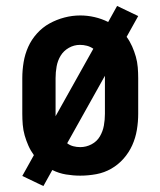

<svg xmlns="http://www.w3.org/2000/svg" viewBox="-20 -583 540 646"><path d="M126 43 55 9 94 -61Q83 -76 75.5 -93Q68 -110 63 -127.5Q58 -145 56.5 -163.5Q55 -182 55 -200V-320Q55 -347 59.5 -374Q64 -401 75 -425.5Q86 -450 104.5 -470.5Q123 -491 146.5 -504Q170 -517 196.5 -524Q223 -531 250 -531Q274 -531 298 -525.5Q322 -520 344 -509L374 -563L445 -529L406 -459Q417 -444 424.5 -427Q432 -410 437 -392.5Q442 -375 443.5 -356.5Q445 -338 445 -320V-200Q445 -173 440.5 -146Q436 -119 425 -94.5Q414 -70 396 -49.5Q378 -29 354.5 -15.5Q331 -2 304 3Q277 8 250 8Q226 8 202 4Q178 0 156 -11ZM167 -192 294 -419Q284 -426 272.5 -429Q261 -432 249 -432Q229 -432 211.5 -422Q194 -412 184 -395.5Q174 -379 170.5 -359.5Q167 -340 167 -320V-200Q167 -198 167 -196Q167 -194 167 -192ZM250 -88Q270 -88 288 -97.5Q306 -107 316 -124Q326 -141 329.5 -160.5Q333 -180 333 -200V-320Q333 -322 333 -324Q333 -326 333 -328L206 -101Q215 -94 226.5 -91Q238 -88 250 -88Z"/></svg>

Font: Iosevka Gothic
Style: Bold
Weight: 700
Monospace: yes
Designer: Belleve Invis
Foundry: Belleve Invis
Version: Version 15.5.1; ttfautohint (v1.8.4)